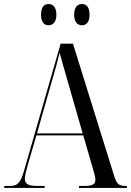

<svg xmlns="http://www.w3.org/2000/svg" viewBox="-20 -930 648 950"><path d="M386 -805C407 -805 423 -820 423 -857C423 -896 407 -910 386 -910C364 -910 347 -896 347 -857C347 -820 364 -805 386 -805ZM220 -805C241 -805 259 -820 259 -857C259 -896 241 -910 220 -910C199 -910 183 -896 183 -857C183 -820 199 -805 220 -805ZM1 0H201V-10H164C120 -10 103 -20 103 -45C103 -61 110 -86 117 -112L160 -260H392L439 -98C445 -76 452 -56 452 -41C452 -20 440 -10 398 -10H371V0H608V-10H600C569 -10 557 -20 545 -59L341 -714H280L100 -89C82 -26 68 -10 30 -10H1ZM163 -270 239 -537C256 -595 262 -615 275 -669C284 -637 295 -596 321 -507L389 -270Z"/></svg>

Font: Noto Serif Display Condensed
Style: Regular
Weight: 400
Width: 3
Designer: Monotype Design Team
Foundry: Monotype Imaging Inc.
Version: Version 2.009